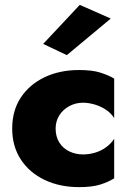

<svg xmlns="http://www.w3.org/2000/svg" viewBox="-20 -757 538 787"><path d="M208 -230Q208 -260 223 -284Q238 -308 264 -322Q290 -336 320 -336Q341 -336 365 -329.5Q389 -323 411.5 -309Q434 -295 448 -273V-435Q424 -449 391 -459.5Q358 -470 304 -470Q225 -470 163 -440.5Q101 -411 65.5 -357.5Q30 -304 30 -230Q30 -157 65.5 -103Q101 -49 163 -19.5Q225 10 304 10Q358 10 391 -0.5Q424 -11 448 -26V-188Q434 -167 413.5 -152.5Q393 -138 369 -131Q345 -124 320 -124Q290 -124 264 -136.5Q238 -149 223 -173Q208 -197 208 -230ZM434 -681 307 -737 157 -577 254 -531Z"/></svg>

Font: Jost ExtraBold
Style: Regular
Weight: 800
Version: Version 3.710